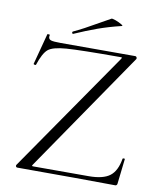

<svg xmlns="http://www.w3.org/2000/svg" viewBox="-87 -851 766 921"><g transform="rotate(10 296.5 -390.0)"><path d="M463 -606Q463 -608 455 -608Q259 -608 193 -603Q127 -598 104.5 -579Q82 -560 63 -502Q63 -500 59 -500Q56 -500 53 -501.5Q50 -503 51 -504L91 -655Q91 -656 95 -656Q105 -656 103 -653Q102 -650 102 -645Q102 -633 113.5 -629Q125 -625 160 -625H525Q529 -625 531.5 -620.5Q534 -616 532 -612L131 -27L128 -21Q128 -19 136 -19H404Q474 -19 507 -44Q540 -69 550 -130Q551 -132 556 -132Q561 -132 561 -130L547 -8Q547 -5 544.5 -1.5Q542 2 538 2Q389 0 60 0Q55 0 53 -4.5Q51 -9 54 -13L460 -600ZM212 -678Q208 -678 207 -682.5Q206 -687 209 -689Q255 -710 331 -754L381 -782Q385 -784 401.5 -778Q418 -772 430.5 -764.5Q443 -757 436 -756Q374 -741 322.5 -722.5Q271 -704 214 -679Z"/></g></svg>

Font: Cormorant SC Light
Style: Regular
Weight: 300
Designer: Christian Thalmann (Catharsis Fonts)
Foundry: Catharsis Fonts
Version: Version 4.000